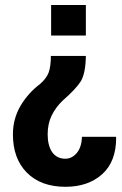

<svg xmlns="http://www.w3.org/2000/svg" viewBox="-20 -548 484 761"><path d="M320.3 -326.2Q319.3 -258.8 300.8 -226.6Q281.2 -195.3 228.5 -149.4Q200.2 -122.1 184.6 -89.8Q168.9 -57.6 168.9 -15.6Q168.9 28.3 186.5 54.7Q205.1 81.1 239.3 81.1Q264.6 81.1 284.2 58.6Q303.7 35.2 304.7 -5.9Q349.6 -5.9 439.5 -5.9Q439.5 -4.9 440.4 -2.9Q440.4 -2 440.4 -2Q440.4 92.8 384.8 142.6Q329.1 192.4 239.3 192.4Q141.6 192.4 85.9 135.7Q31.2 80.1 31.2 -15.6Q31.2 -77.1 61.5 -128.9Q91.8 -179.7 139.6 -215.8Q164.1 -237.3 172.9 -260.7Q181.6 -285.2 181.6 -326.2Q227.5 -326.2 320.3 -326.2ZM182.6 -528.3Q216.8 -528.3 320.3 -528.3Q320.3 -498 320.3 -407.2Q286.1 -407.2 182.6 -407.2Q182.6 -437.5 182.6 -528.3Z"/></svg>

Font: Noto Sans Hebrew DECATHLON 
Style: Bold
Weight: 400
Designer: Monotype Design Team
Version: Version 2.000;GOOG;noto-fonts:20170220:a8a215d2e889